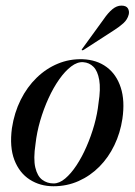

<svg xmlns="http://www.w3.org/2000/svg" viewBox="-20 -655 480 684"><path d="M274.5 -444Q325 -442 360 -416Q395 -390 410.2 -343Q425.5 -296 416 -231.5Q408.5 -181.5 387.5 -137.8Q366.5 -94 334 -61.2Q301.5 -28.5 260 -10Q218.5 8.5 170.5 8.5Q123 8.5 86 -15.2Q49 -39 31.2 -85.2Q13.5 -131.5 22.5 -198.5Q31 -254 53.8 -299.5Q76.5 -345 110.5 -378Q144.5 -411 186.2 -428.2Q228 -445.5 274.5 -444ZM171 -1.5Q191.5 -1.5 212.2 -19Q233 -36.5 252.5 -66Q272 -95.5 288.2 -132.8Q304.5 -170 315.8 -210Q327 -250 331 -288Q339 -338.5 333.5 -370.2Q328 -402 313 -417Q298 -432 276.5 -433.5Q255.5 -435 233.5 -418.2Q211.5 -401.5 190.8 -372Q170 -342.5 152.8 -304.8Q135.5 -267 123.2 -225Q111 -183 106.5 -142Q98.5 -89 105.8 -58.2Q113 -27.5 130.5 -14.5Q148 -1.5 171 -1.5ZM349 -586Q365 -609.5 380.5 -622.2Q396 -635 412.5 -635Q430 -635 435.8 -624.8Q441.5 -614.5 438.5 -603Q434 -585.5 419.8 -572.5Q405.5 -559.5 386.5 -547.5L277.5 -477Q275.5 -476 274 -475.8Q272.5 -475.5 271.5 -476.5Q270.5 -477.5 271.5 -479Q272.5 -480.5 273.5 -482Z"/></svg>

Font: Fraunces 120pt
Style: Italic
Weight: 400
Italic angle: -16°
Version: Version 1.000;[b76b70a41]